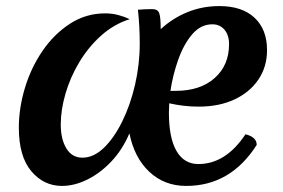

<svg xmlns="http://www.w3.org/2000/svg" viewBox="-20 -597 932 632"><path d="M184 15Q124 15 83 -33.5Q42 -82 42 -177Q42 -241 62 -307.5Q82 -374 120 -429.5Q158 -485 210.5 -519Q263 -553 326 -553Q349 -553 369.5 -547.5Q390 -542 407 -534Q354 -517 312 -479Q270 -441 240.5 -391.5Q211 -342 195.5 -288.5Q180 -235 180 -187Q180 -139 198.5 -108.5Q217 -78 251 -78Q288 -78 321.5 -110Q355 -142 382 -196.5Q409 -251 424.5 -318Q440 -385 440 -454Q440 -481 438.5 -509.5Q437 -538 434 -565Q443 -566 457.5 -566.5Q472 -567 481 -567Q499 -567 504 -554Q509 -541 509 -501Q548 -537 597 -557Q646 -577 702 -577Q777 -577 818 -538.5Q859 -500 859 -432Q859 -377 830.5 -335Q802 -293 751.5 -269.5Q701 -246 634 -246Q608 -246 583.5 -249Q559 -252 537 -257Q536 -241 536 -226Q536 -143 561 -100Q586 -57 633 -57Q723 -57 788 -155Q825 -146 825 -120Q739 15 593 15Q521 15 471.5 -31.5Q422 -78 406 -158Q383 -104 346.5 -65.5Q310 -27 267.5 -6Q225 15 184 15ZM679 -517Q641 -517 613 -484.5Q585 -452 567 -401.5Q549 -351 541 -298H559Q639 -298 686.5 -340Q734 -382 734 -452Q734 -481 719 -499Q704 -517 679 -517Z"/></svg>

Font: Merienda SemiBold
Style: Regular
Weight: 600
Designer: Eduardo Rodriguez Tunni
Foundry: Eduardo Rodriguez Tunni
Version: Version 2.001; ttfautohint (v1.8.4.7-5d5b)